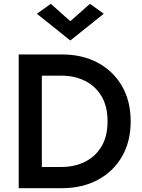

<svg xmlns="http://www.w3.org/2000/svg" viewBox="-20 -985 741 1005"><path d="M348 -874 451 -965 523 -913 348 -773 173 -913 246 -965ZM304 0H78V-700H304Q411 -700 492 -656.5Q573 -613 618.5 -534.5Q664 -456 664 -350Q664 -244 618.5 -165.5Q573 -87 492 -43.5Q411 0 304 0ZM301 -589H199V-111H301Q370 -111 424.5 -138Q479 -165 511 -218Q543 -271 543 -350Q543 -429 511 -482Q479 -535 424.5 -562Q370 -589 301 -589Z"/></svg>

Font: Jost* Medium
Style: Regular
Weight: 500
Version: Version 3.7